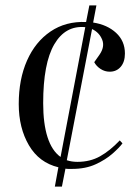

<svg xmlns="http://www.w3.org/2000/svg" viewBox="-20 -658 510 707"><path d="M182 29 195 -42Q124 -59 86.5 -123Q49 -187 49 -275Q49 -366 79.5 -435Q110 -504 166 -542Q222 -580 297 -577L309 -638H335L323 -575Q375 -567 407.5 -537Q440 -507 440 -461Q440 -430 424.5 -412Q409 -394 384 -394Q366 -394 350.5 -404Q335 -414 327 -429L346 -456Q367 -486 356 -512.5Q345 -539 319 -551L226 -68Q244 -62 265 -62Q312 -62 348.5 -82.5Q385 -103 421 -141L431 -130Q419 -114 394 -92Q369 -70 332 -53Q295 -36 245 -36Q239 -36 232.5 -36Q226 -36 221 -37L208 29ZM203 -80 294 -558Q221 -565 180 -495Q139 -425 139 -278Q139 -203 155 -153Q171 -103 203 -80Z"/></svg>

Font: Literata 72pt
Style: Italic
Weight: 400
Italic angle: -2°
Designer: Latin by Veronika Burian and Jose Scaglione. Greek by Irene Vlachou. Cyrillic by Vera Evstafieva
Foundry: TypeTogether
Version: Version 3.002